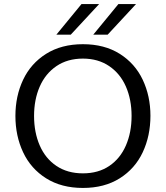

<svg xmlns="http://www.w3.org/2000/svg" viewBox="-20 -911 817 947"><path d="M56 0ZM56 -339Q56 -437 94 -517.5Q132 -598 207.5 -645.5Q283 -693 389 -693Q495 -693 570.5 -645.5Q646 -598 684 -517.5Q722 -437 722 -340Q722 -241 684 -160Q646 -79 570.5 -31.5Q495 16 389 16Q283 16 207.5 -31.5Q132 -79 94 -160Q56 -241 56 -339ZM629 -339Q629 -420 601 -484Q573 -548 518.5 -585Q464 -622 389 -622Q313 -622 258.5 -585Q204 -548 176 -484Q148 -420 148 -339Q148 -258 176 -193.5Q204 -129 258.5 -92.5Q313 -56 389 -56Q465 -56 519 -92.5Q573 -129 601 -193.5Q629 -258 629 -339ZM382 -891H469L329 -740H258ZM564 -891H651L511 -740H440Z"/></svg>

Font: Martel Sans
Style: Regular
Weight: 400
Designer: Dan Reynolds and Mathieu Réguer
Foundry: Dan Reynolds and Mathieu Réguer
Version: Version 1.002; ttfautohint (v1.1) -l 5 -r 5 -G 72 -x 0 -D la